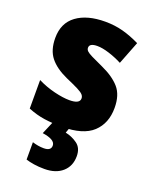

<svg xmlns="http://www.w3.org/2000/svg" viewBox="-149 -645 770 968"><g transform="rotate(20 236.5 -161.5)"><path d="M438 -170Q438 -87 386 -38.5Q334 10 221 10Q169 10 125 3.5Q81 -3 37 -21V-174Q81 -152 128.5 -140.5Q176 -129 210 -129Q265 -129 265 -158Q265 -169 257 -178Q249 -187 226.5 -198.5Q204 -210 160 -229Q98 -257 67 -296Q36 -335 36 -400Q36 -480 92.5 -521.5Q149 -563 246 -563Q297 -563 341.5 -551Q386 -539 433 -516L385 -393Q350 -411 313.5 -422.5Q277 -434 250 -434Q208 -434 208 -410Q208 -400 215.5 -392.5Q223 -385 244 -374.5Q265 -364 307 -345Q371 -316 404.5 -277.5Q438 -239 438 -170ZM342 124Q342 177 306.5 208.5Q271 240 210 240Q179 240 153.5 236Q128 232 110 226V133Q126 138 141 140.5Q156 143 171 143Q210 143 210 115Q210 83 141 73L172 0H260L249 31Q284 38 313 59Q342 80 342 124Z"/></g></svg>

Font: Noto Sans Khmer UI SemiCondensed Black
Style: Regular
Weight: 900
Width: 4
Designer: Danh Hong and the Monotype Design Team
Foundry: Monotype Imaging Inc.
Version: Version 2.002; ttfautohint (v1.8.4.7-5d5b)